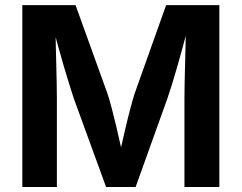

<svg xmlns="http://www.w3.org/2000/svg" viewBox="-20 -748 967 768"><path d="M69.3 0V-727.5H282.2L410.2 -372.6Q417.5 -350.6 426.8 -315.7Q436 -280.8 445.6 -240.2Q455.1 -199.7 463.6 -161.1Q472.2 -122.6 478 -93.8H450.2Q456.1 -122.1 464.6 -160.2Q473.1 -198.2 482.7 -238.8Q492.2 -279.3 501.7 -314.9Q511.2 -350.6 518.1 -372.6L644.5 -727.5H857.4V0H717.8V-355Q717.8 -378.4 718.5 -412.8Q719.2 -447.3 720.2 -487.1Q721.2 -526.9 722.2 -567.1Q723.1 -607.4 723.6 -643.6H732.9Q723.1 -604 711.7 -562.3Q700.2 -520.5 689 -481.2Q677.7 -441.9 667.5 -409.2Q657.2 -376.5 649.9 -355L522.5 0H404.3L274.9 -355Q268.1 -376.5 257.8 -408.7Q247.6 -440.9 236.1 -480Q224.6 -519 213.1 -561Q201.7 -603 190.4 -643.6H201.7Q202.1 -609.4 203.1 -569.6Q204.1 -529.8 205.1 -489.7Q206.1 -449.7 206.8 -414.6Q207.5 -379.4 207.5 -355V0Z"/></svg>

Font: Inter Cardless
Style: Bold
Weight: 700
Designer: Rasmus Andersson
Foundry: rsms
Version: Version 4.001;git-9221beed3